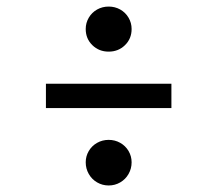

<svg xmlns="http://www.w3.org/2000/svg" viewBox="-20 -609 655 579"><path d="M376.9 -521.5Q376.9 -492.3 356.9 -472.8Q336.9 -453.3 307.7 -453.3Q278.5 -453.3 258.5 -472.8Q238.5 -492.3 238.5 -521.5Q238.5 -540 247.7 -555.6Q256.9 -571.3 272.8 -580.3Q288.7 -589.2 307.7 -589.2Q326.7 -589.2 342.6 -580.3Q358.5 -571.3 367.7 -555.6Q376.9 -540 376.9 -521.5ZM118.5 -356.4H496.9V-283.1H118.5ZM376.9 -119.5Q376.9 -100.5 367.7 -84.4Q358.5 -68.2 342.6 -59Q326.7 -49.7 307.7 -49.7Q288.7 -49.7 272.8 -59Q256.9 -68.2 247.7 -84.4Q238.5 -100.5 238.5 -119.5Q238.5 -137.9 247.7 -153.6Q256.9 -169.2 272.8 -178.2Q288.7 -187.2 307.7 -187.2Q326.7 -187.2 342.6 -178.2Q358.5 -169.2 367.7 -153.6Q376.9 -137.9 376.9 -119.5Z"/></svg>

Font: Fira Code Fixed
Style: Regular
Weight: 400
Monospace: yes
Designer: Carrois Corporate, Edenspiekermann AG, Nikita Prokopov
Foundry: Carrois Corporate, Edenspiekermann AG, Nikita Prokopov
Version: Version 5.002